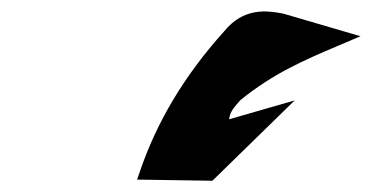

<svg xmlns="http://www.w3.org/2000/svg" viewBox="-20 -1080 651 336"><path d="M372.3 -1025.2C301.9 -947.2 254.5 -866.1 225.7 -782.4L219.9 -765.7L351.7 -763.7L495.7 -904.3L380.8 -871.2C382.9 -881.4 383.1 -885.2 400.5 -904.6C458.1 -951.6 513.3 -975.1 570.4 -999.4L610.9 -1016.6L475.2 -1056.3L474.6 -1056.4C445.5 -1061.9 406 -1066.5 372.3 -1025.2Z"/></svg>

Font: Hussar Nova
Style: 96
Weight: 700
Foundry: Cannot Into Space Fonts
Version: Version 0.99